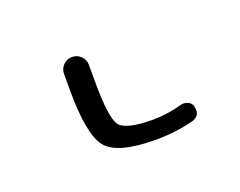

<svg xmlns="http://www.w3.org/2000/svg" viewBox="-48 -18 435 348"><g transform="rotate(-20 169.0 156.5)"><path d="M205 253Q130 253 109 227Q88 201 88 115V84Q88 74 95 67Q102 60 112 60Q122 60 129 67Q136 74 136 84V115Q136 186 147.5 201.5Q159 217 211 217Q239 217 268 209Q275 207 282 210.5Q289 214 290 221Q294 239 277 244Q242 253 205 253Z"/></g></svg>

Font: Rounded Mplus 1c Light
Style: Regular
Weight: 300
Version: Version 1.059.20150529